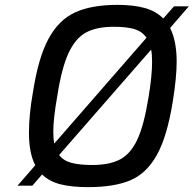

<svg xmlns="http://www.w3.org/2000/svg" viewBox="-20 -763 796 789"><path d="M679 -648Q706 -594 706 -510Q706 -445 690 -346Q667 -202 624.5 -126Q582 -50 515.5 -22Q449 6 342 6Q275 6 229 -5.5Q183 -17 153 -46L113 0H52L125 -84Q99 -133 99 -217Q99 -292 115 -382Q137 -525 179 -603Q221 -681 288.5 -712Q356 -743 463 -743Q527 -743 573.5 -730.5Q620 -718 651 -687L695 -737H756ZM203 -173 582 -608Q564 -634 532 -643.5Q500 -653 448 -653Q377 -653 333.5 -629.5Q290 -606 261.5 -544.5Q233 -483 215 -366Q199 -275 199 -222Q199 -192 203 -173ZM601 -559 223 -126Q240 -103 273 -94Q306 -85 359 -85Q431 -85 474.5 -108.5Q518 -132 545 -191Q572 -250 590 -361Q605 -450 605 -509Q605 -540 601 -559Z"/></svg>

Font: Exo Medium
Style: Italic
Weight: 500
Italic angle: -9°
Designer: Natanael Gama
Foundry: Natanael Gama
Version: Version 1.500; ttfautohint (v1.6)